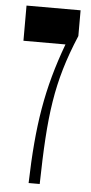

<svg xmlns="http://www.w3.org/2000/svg" viewBox="-54 -777 384 810"><g transform="rotate(5 138.5 -372.5)"><path d="M99 0H146C152 -291 168 -432 254 -636V-745H25V-596H203C131 -402 106 -245 99 0Z"/></g></svg>

Font: 寒蝉无机体 CompactMedium
Style: Regular
Weight: 500
Width: 3
Designer: ChillTanhei {Warren2060}; 
Source Han Sans {Ryoko NISHIZUKA 西塚涼子 (kana, bopomofo & ideographs); Paul D. Hunt (Latin, Gre
Foundry: ChillType&Adobe
Version: Version 1.000;Glyphs 3.1.1 (3135)